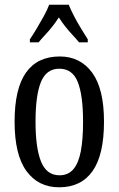

<svg xmlns="http://www.w3.org/2000/svg" viewBox="-20 -786 504 816"><path d="M231 10Q143 10 92.5 -59Q42 -128 42 -269Q42 -409 90.5 -477.5Q139 -546 234 -546Q321 -546 371.5 -477.5Q422 -409 422 -269Q422 -128 373.5 -59Q325 10 231 10ZM233 -41Q270 -41 292 -67Q314 -93 323.5 -143.5Q333 -194 333 -269Q333 -381 310.5 -437.5Q288 -494 232 -494Q177 -494 154 -437.5Q131 -381 131 -269Q131 -157 154.5 -99Q178 -41 233 -41ZM107 -619Q120 -638 135.5 -664Q151 -690 166 -717Q181 -744 189 -766H272Q281 -744 295 -717Q309 -690 325 -664Q341 -638 353 -619V-606H316Q302 -623 286.5 -639.5Q271 -656 256.5 -674.5Q242 -693 230 -712Q218 -693 203.5 -674.5Q189 -656 173.5 -639.5Q158 -623 144 -606H107Z"/></svg>

Font: Noto Serif Khmer ExtraCondensed
Style: Regular
Weight: 400
Width: 2
Designer: Danh Hong and the Monotype Design Team
Foundry: Monotype Imaging Inc.
Version: Version 2.004